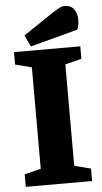

<svg xmlns="http://www.w3.org/2000/svg" viewBox="-58 -883 491 920"><g transform="rotate(-5 187.5 -423.5)"><path d="M28 0V-60L107 -80V-568L28 -588V-648H347V-588L268 -568V-80L347 -60V0ZM111 -668 85 -723 232 -822Q245 -830 260 -838.5Q275 -847 287 -847Q318 -847 332.5 -828Q347 -809 348.5 -781.5Q350 -754 340 -729Z"/></g></svg>

Font: Faustina Light ExtraBold
Style: Regular
Weight: 800
Version: Version 1.200